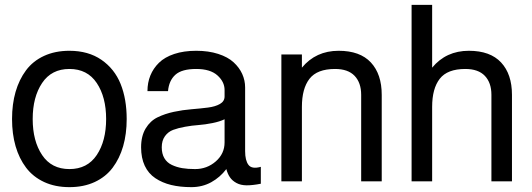

<svg xmlns="http://www.w3.org/2000/svg" viewBox="-20 -750 2198 794"><path d="M267.1 -540Q345.2 -540 399.4 -502.7Q453.6 -465.3 478.8 -402.8Q503.9 -340.3 503.9 -257.8Q503.9 -196.3 489.3 -145.5Q474.6 -94.7 446 -56.6Q417.5 -18.6 371.8 2.7Q326.2 23.9 267.1 23.9Q208 23.9 162.4 2.7Q116.7 -18.6 87.9 -56.6Q59.1 -94.7 44.4 -145.5Q29.8 -196.3 29.8 -257.8Q29.8 -319.3 44.4 -370.1Q59.1 -420.9 87.6 -459.2Q116.2 -497.6 162.1 -518.8Q208 -540 267.1 -540ZM154.1 -406.7Q115.2 -348.6 115.2 -257.8Q115.2 -167 154.1 -108.9Q192.9 -50.8 267.1 -50.8Q341.3 -50.8 380.1 -108.9Q418.9 -167 418.9 -257.8Q418.9 -348.6 380.1 -406.7Q341.3 -464.8 267.1 -464.8Q192.9 -464.8 154.1 -406.7Z M1058.6 -60.1V9.8Q1023.9 16.6 999.5 16.4Q975.1 16.1 958 6.8Q940.9 -2.4 931.2 -16.4Q921.4 -30.3 916 -50.8Q890.1 -16.6 853.3 3.7Q816.4 23.9 771.5 23.9Q724.6 23.9 687.7 14.9Q650.9 5.9 622.3 -13.2Q593.8 -32.2 578.6 -64.5Q563.5 -96.7 563.5 -141.1Q563.5 -187.5 582.5 -219Q601.6 -250.5 632.1 -265.1Q662.6 -279.8 699.2 -287.6Q735.8 -295.4 772.7 -298.3Q809.6 -301.3 840.1 -305.2Q870.6 -309.1 889.6 -320.1Q908.7 -331.1 908.7 -351.1V-377.9Q908.7 -411.6 879.2 -438.2Q849.6 -464.8 791.5 -464.8Q731.9 -464.8 705.3 -440.9Q678.7 -417 674.8 -373H589.8Q589.8 -408.2 601.8 -437.7Q613.8 -467.3 637.5 -490.5Q661.1 -513.7 700.7 -526.9Q740.2 -540 791.5 -540Q842.3 -540 882.3 -527.1Q922.4 -514.2 946 -492.4Q969.7 -470.7 981.7 -444.1Q993.7 -417.5 993.7 -388.2V-125Q993.7 -86.4 1007.6 -68.1Q1021.5 -49.8 1058.6 -60.1ZM908.7 -161.1V-256.8Q888.7 -247.1 858.4 -241Q828.1 -234.9 801 -232.9Q773.9 -231 745.4 -225.8Q716.8 -220.7 696 -212.9Q675.3 -205.1 662.1 -186.8Q648.9 -168.5 648.9 -141.1Q648.9 -114.3 659.7 -95.9Q670.4 -77.6 690.4 -68.1Q710.4 -58.6 733.4 -54.7Q756.3 -50.8 786.6 -50.8Q835.9 -50.8 872.3 -82.5Q908.7 -114.3 908.7 -161.1Z M1143.6 0V-524.9H1228.5V-470.2Q1286.1 -540 1380.4 -540Q1468.8 -540 1513.7 -491.7Q1558.6 -443.4 1558.6 -357.9V0H1473.6V-357.9Q1473.6 -407.7 1446.5 -436.3Q1419.4 -464.8 1365.7 -464.8Q1291.5 -464.8 1260 -424.3Q1228.5 -383.8 1228.5 -308.1V0Z M1682.1 0V-730H1767.1V-470.2Q1824.7 -540 1918.9 -540Q2007.3 -540 2052.2 -491.7Q2097.2 -443.4 2097.2 -357.9V0H2012.2V-357.9Q2012.2 -407.7 1985.1 -436.3Q1958 -464.8 1904.3 -464.8Q1830.1 -464.8 1798.6 -424.3Q1767.1 -383.8 1767.1 -308.1V0Z"/></svg>

Font: Miedinger*
Style: Book
Weight: 400
Version: Version 001.000